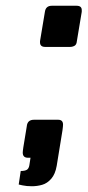

<svg xmlns="http://www.w3.org/2000/svg" viewBox="-20 -558 304 667"><path d="M137 -395Q119 -395 119 -411Q119 -412 119 -413Q119 -414 119 -415L136 -517Q139 -538 160 -538H246Q264 -538 264 -523Q264 -522 264 -520.5Q264 -519 264 -517L247 -415Q246 -403 239 -399Q232 -395 223 -395ZM91 89Q72 89 58.5 86Q45 83 45 83L52 36Q66 36 73 32Q80 28 82 16L86 -10H77Q59 -10 59 -28Q59 -30 59.5 -34.5Q60 -39 61 -46L73 -119Q75 -142 98 -142H182Q199 -142 199 -125Q199 -123 198.5 -117.5Q198 -112 197 -105L177 18Q172 47 158 63Q144 79 126.5 84Q109 89 91 89Z"/></svg>

Font: Exo Thin
Style: Bold Italic
Weight: 700
Italic angle: -9°
Version: Version 2.000